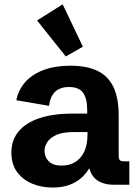

<svg xmlns="http://www.w3.org/2000/svg" viewBox="-20 -839 636 872"><path d="M218.3 12.7Q168 12.7 125.5 -5.1Q83 -22.9 57.4 -58.1Q31.7 -93.3 31.7 -146Q31.7 -202.6 64.5 -242.2Q97.2 -281.7 159.7 -302.5Q222.2 -323.2 310.5 -323.2H384.8L376 -310.1V-340.3Q376 -392.6 356.9 -418.2Q337.9 -443.8 293.9 -443.8Q252 -443.8 229.7 -421.6Q207.5 -399.4 202.6 -358.4L54.2 -383.8Q62.5 -427.7 92 -463.1Q121.6 -498.5 173.8 -519.5Q226.1 -540.5 302.2 -540.5Q372.1 -540.5 420.4 -518.3Q468.8 -496.1 493.9 -446.3Q519 -396.5 519 -313V-133.8Q519 -117.2 523.7 -111.8Q528.3 -106.4 543.5 -106.4H567.4V0H498Q440.9 0 411.4 -28.6Q381.8 -57.1 381.8 -110.8V-135.7L407.2 -126Q400.9 -105 388.7 -81.1Q376.5 -57.1 354.7 -35.9Q333 -14.6 299.8 -1Q266.6 12.7 218.3 12.7ZM260.3 -86.9Q294.4 -86.9 320.8 -102.5Q347.2 -118.2 362.3 -149.7Q377.4 -181.2 377.4 -228V-239.3H315.9Q263.7 -239.3 234.6 -225.6Q205.6 -211.9 193.8 -192.1Q182.1 -172.4 182.1 -153.8Q182.1 -139.2 189.2 -123.5Q196.3 -107.9 213.1 -97.4Q230 -86.9 260.3 -86.9ZM278.8 -582.5 148.4 -746.1 264.6 -819.3 356.4 -627Z"/></svg>

Font: Schibsted Grotesk
Style: Bold
Weight: 700
Designer: Bakken & Baeck AS, Henrik Kongsvoll
Foundry: Schibsted ASA
Version: Version 1.100;gftools[0.9.25]